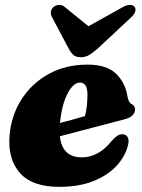

<svg xmlns="http://www.w3.org/2000/svg" viewBox="-20 -732 566 765"><path d="M491.5 -160Q482.5 -114.5 447.8 -75Q413 -35.5 354.8 -11.5Q296.5 12.5 216 12.5Q108 12.5 59.2 -43Q10.5 -98.5 18 -191.5Q24.5 -271 65 -335Q105.5 -399 173.2 -436.8Q241 -474.5 328.5 -474.5Q405.5 -474.5 442.5 -438.2Q479.5 -402 488 -347.5Q492.5 -323 504 -317.5Q518 -311 518 -296Q518 -284 509 -273.5Q500 -263 476 -256.5Q449.5 -249.5 405.2 -238Q361 -226.5 311.5 -213.5Q262 -200.5 218.5 -189Q228 -105 305.5 -105Q340 -105 369.8 -121.8Q399.5 -138.5 423.5 -169Q438.5 -185.5 448.8 -191.8Q459 -198 471 -197Q483 -195.5 488.5 -185.5Q494 -175.5 491.5 -160ZM298.5 -403Q272 -403 249 -358.8Q226 -314.5 219 -242Q245.5 -249 271.8 -256.2Q298 -263.5 318.5 -269.5Q328 -304 328.5 -353.5Q329 -403 298.5 -403ZM371.5 -540.5Q352.5 -523.5 337 -513.8Q321.5 -504 302 -504Q282.5 -504 272 -513.5Q261.5 -523 252.5 -540.5L187.5 -663Q180.5 -676 183.2 -687.2Q186 -698.5 194.5 -705Q204.5 -712.5 216.8 -712.5Q229 -712.5 240 -702.5L332.5 -627.5L467 -702.5Q484 -712.5 497 -712.5Q510 -712.5 516 -705Q521.5 -699 519 -687.2Q516.5 -675.5 501.5 -662Z"/></svg>

Font: Fraunces 72pt S050 Black
Style: Italic
Weight: 900
Italic angle: -16°
Version: Version 1.000; ttfautohint (v1.8.3)